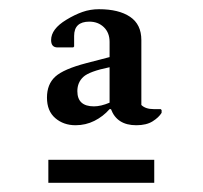

<svg xmlns="http://www.w3.org/2000/svg" viewBox="-20 -689 440 417"><path d="M144 -417Q118 -417 100 -432.5Q82 -448 82 -477Q82 -506 100 -522.5Q118 -539 168 -552L218 -565V-598Q218 -618 205.5 -630Q193 -642 174 -642Q141 -642 141 -611V-588L139 -586H105Q91 -586 91 -602Q91 -626 124 -646Q142 -657 159 -663Q176 -669 195 -669Q238 -669 262.5 -652.5Q287 -636 287 -602V-461Q296 -452 314 -452H329L331 -450V-444Q325 -434 311.5 -425.5Q298 -417 276 -417Q234 -417 221 -452H218Q204 -436 185 -426.5Q166 -417 144 -417ZM148 -491Q148 -458 184 -458Q199 -458 218 -466V-543Q174 -534 161 -522Q148 -510 148 -491ZM85 -292V-342H315V-292Z"/></svg>

Font: Spectral
Style: Regular
Weight: 400
Designer: Jean-Baptiste Levee
Foundry: Production Type
Version: Version 2.001